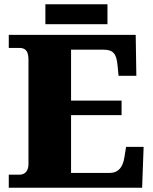

<svg xmlns="http://www.w3.org/2000/svg" viewBox="-20 -877 715 897"><path d="M192 -764H482V-857H192ZM21 0H644L651 -191H569L561 -141C554 -97 534 -69 491 -69H312V-339H548V-407H312V-645H462C509 -645 524 -626 529 -573L534 -523H617L614 -714H21V-653H70C92 -653 113 -646 113 -599V-110C113 -82 99 -61 72 -61H21Z"/></svg>

Font: Noto Serif Georgian Black
Style: Regular
Weight: 900
Designer: Monotype Design Team, Akaki Razmadze
Foundry: Google LLC
Version: Version 2.003